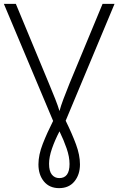

<svg xmlns="http://www.w3.org/2000/svg" viewBox="-21 -734 635 994"><path d="M285 240Q235 240 206.5 205.5Q178 171 178 117Q178 68 200.5 10.5Q223 -47 254 -108L-1 -714H61L233 -300Q251 -257 265 -221.5Q279 -186 287 -159Q294 -186 307.5 -221.5Q321 -257 339 -302L510 -714H572L319 -109Q352 -42 372.5 13.5Q393 69 393 117Q393 170 364.5 205Q336 240 285 240ZM286 188Q339 188 339 115Q339 78 324 34.5Q309 -9 287 -54Q263 -8 248 35.5Q233 79 233 114Q233 152 247.5 170Q262 188 286 188Z"/></svg>

Font: Noto Sans Light
Style: Regular
Weight: 300
Designer: Monotype Design Team
Foundry: Monotype Imaging Inc.
Version: Version 2.007